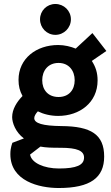

<svg xmlns="http://www.w3.org/2000/svg" viewBox="-20 -720 558 964"><path d="M258 -545C301 -545 336 -580 336 -623C336 -666 301 -700 258 -700C215 -700 181 -666 181 -623C181 -580 215 -545 258 -545ZM274 -233C221 -233 192 -269 192 -317C192 -365 221 -404 274 -404C326 -404 355 -365 355 -317C355 -269 326 -233 274 -233ZM275 224C434 224 503 172 503 66C503 -44 438 -86 289 -87C194 -88 152 -101 152 -127C152 -137 159 -149 170 -161C198 -147 234 -138 272 -138C380 -138 470 -205 470 -316C470 -355 460 -385 441 -414L514 -464L444 -554L360 -476C336 -486 304 -494 272 -494C162 -494 73 -426 73 -319C73 -288 79 -264 93 -238C65 -209 41 -172 41 -132C41 -104 58 -56 100 -25L42 -3C42 0 32 19 32 54C32 189 176 224 275 224ZM276 126C201 126 138 98 131 56L183 16C210 21 236 22 285 22C367 22 402 37 402 71C402 109 364 126 276 126Z"/></svg>

Font: FREAK Grotesk Next
Style: Bold
Weight: 700
Width: 3
Designer: La Scuola Open Source
Foundry: La Scuola Open Source
Version: Version 1.000;PS 1.0;hotconv 1.0.72;makeotf.lib2.5.5900